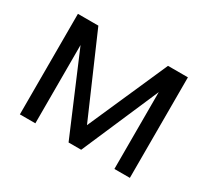

<svg xmlns="http://www.w3.org/2000/svg" viewBox="-113 -723 977 902"><g transform="rotate(30 375.0 -272.5)"><path d="M375 -113.8 565.4 -545.4H645L409.2 0H340.8L109.4 -545.4H187.5ZM160.6 -545.4V0H76.7V-545.4ZM589.4 0V-545.4H673.3V0Z"/></g></svg>

Font: Sahel VF Regular
Style: Regular
Weight: 400
Foundry: Saber Rastikerdar (saber.rastikerdar@gmail.com)
Version: Version 3.4.0